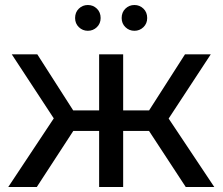

<svg xmlns="http://www.w3.org/2000/svg" viewBox="-20 -747 889 767"><path d="M722 0 553 -258 632 -306 836 0ZM443 -224V-306H615V-224ZM641 -254 550 -266 719 -530H822ZM127 0H13L216 -306L295 -258ZM472 0H376V-530H472ZM405 -224H234V-306H405ZM208 -254 27 -530H129L298 -266ZM517 -624Q496 -624 481 -638.5Q466 -653 466 -675Q466 -698 481 -712.5Q496 -727 517 -727Q538 -727 553 -712.5Q568 -698 568 -675Q568 -653 553 -638.5Q538 -624 517 -624ZM331 -624Q310 -624 295 -638.5Q280 -653 280 -675Q280 -698 295 -712.5Q310 -727 331 -727Q352 -727 367 -712.5Q382 -698 382 -675Q382 -653 367 -638.5Q352 -624 331 -624Z"/></svg>

Font: MOST Montserrat Medium
Style: Regular
Weight: 500
Designer: Julieta Ulanovsky
Foundry: Julieta Ulanovsky
Version: Version 8.000;March 11, 2024;FontCreator 15.0.0.2926 64-bit